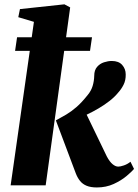

<svg xmlns="http://www.w3.org/2000/svg" viewBox="-20 -836 624 866"><path d="M28 0 133 -737.5 62.5 -758.5 70 -795 270.5 -816.5 296.5 -802.5 186 0ZM417 9.5Q389.5 9.5 371 2Q352.5 -5.5 340.8 -20.2Q329 -35 321.5 -55L232 -293Q256 -306 278.5 -319.2Q301 -332.5 324.8 -353Q348.5 -373.5 375.5 -407.5Q391 -426 397.8 -448.2Q404.5 -470.5 405 -494Q405 -519.5 417.8 -534.2Q430.5 -549 449 -555Q467.5 -561 484 -561Q515.5 -561 531.2 -543Q547 -525 547 -500.5Q547.5 -473.5 537.2 -453.5Q527 -433.5 514 -419.5Q498 -399.5 474.8 -381.2Q451.5 -363 425.2 -347.5Q399 -332 372.5 -319.5Q346 -307 322 -298L354.5 -352.5L462 -130Q474.5 -106.5 487.8 -95.5Q501 -84.5 513.5 -84.5Q523 -84.5 539 -90Q555 -95.5 568.5 -106.5L584.5 -74Q574.5 -62 550.8 -42Q527 -22 492.8 -6.2Q458.5 9.5 417 9.5ZM57 -668H395L386 -606.5H48Z"/></svg>

Font: Merriweather 36pt Black
Style: Italic
Weight: 900
Italic angle: -7.8°
Version: Version 2.101